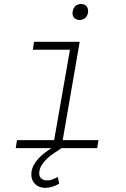

<svg xmlns="http://www.w3.org/2000/svg" viewBox="-20 -736 627 954"><path d="M149.4 -528.3 143.1 -488.8H327.6L249 -39.6H64.5L58.1 0H234.9Q218.8 10.7 202.1 23.4Q185.5 36.1 171.9 50.8Q157.7 65.9 148.2 83.3Q138.7 100.6 136.2 120.6Q134.3 137.2 138.4 151.4Q142.6 165.5 151.9 175.3Q160.6 185.5 174.3 191.4Q188 197.3 205.1 197.3Q223.6 197.3 240.7 191.7Q257.8 186 273.9 176.8L267.6 143.6Q253.9 150.4 240.2 155.8Q226.6 161.1 210.9 160.2Q191.9 159.2 182.4 148.2Q172.9 137.2 175.3 117.7Q177.7 97.7 189.5 80.6Q201.2 63.5 217.3 48.8Q232.9 35.2 251 23.2Q269 11.2 284.7 1L282.7 0H462.9L469.2 -39.6H291.5L376 -528.3ZM340.8 -675.8Q339.4 -667.5 341.3 -660.6Q343.3 -653.8 347.7 -648.4Q352.1 -643.1 359.1 -640.1Q366.2 -637.2 375 -636.7Q384.3 -636.7 392.1 -639.9Q399.9 -643.1 405.8 -648.9Q410.2 -654.3 413.6 -661.1Q417 -668 417.5 -675.8Q418.5 -684.6 416.5 -691.9Q414.6 -699.2 410.2 -704.6Q405.8 -710 398.7 -713.1Q391.6 -716.3 382.3 -716.3Q374 -716.3 366.9 -713.4Q359.9 -710.4 354.5 -706.1Q348.6 -700.2 345 -692.6Q341.3 -685.1 340.8 -675.8Z"/></svg>

Font: Roboto Mono ExtraLight
Style: Italic
Weight: 250
Italic angle: -10°
Monospace: yes
Designer: Google
Version: Version 3.000